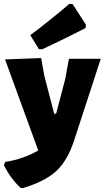

<svg xmlns="http://www.w3.org/2000/svg" viewBox="-38 -775 539 989"><path d="M319 -755 336 -754 405 -647 402 -630Q260 -558 179 -521L162 -522L118 -594Q220 -670 319 -755ZM174 -476 190 -386 241 -189H251L298 -368L317 -472H481L343 -49Q309 53 252 106Q195 159 80 194L67 192Q17 145 -18 76L-11 59Q81 45 159 0L-12 -469Z"/></svg>

Font: Alegreya Sans SC Black
Style: Regular
Weight: 900
Designer: Juan Pablo del Peral
Foundry: Huerta Tipografica
Version: Version 2.007